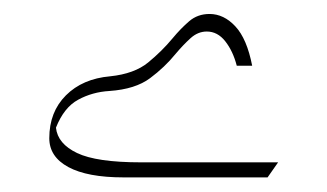

<svg xmlns="http://www.w3.org/2000/svg" viewBox="-20 -959 457 268"><path d="M133.8 -852.5Q167.5 -856 186.8 -871.8Q206.1 -887.7 220.7 -905.3Q232.4 -919.4 244.1 -929.4Q255.9 -939.5 272.5 -939.5Q292.5 -939.5 308.6 -922.1Q324.7 -904.8 332 -867.2H310.5Q305.2 -887.7 294.4 -901.4Q283.7 -915 268.6 -915Q256.3 -915 246.1 -905.8Q235.8 -896.5 225.1 -883.8Q210 -865.2 189.5 -849.9Q168.9 -834.5 132.8 -832Q108.9 -830.6 89.1 -819.8Q69.3 -809.1 58.1 -780.8Q60.5 -758.3 87.6 -745.4Q114.7 -732.4 176.8 -732.4H368.2L353.5 -711.4H152.3Q102.1 -711.4 75.4 -725.8Q48.8 -740.2 48.8 -766.1Q48.8 -802.7 72 -825.9Q95.2 -849.1 133.8 -852.5Z"/></svg>

Font: Pinar-DS2-FD Light
Style: Regular
Weight: 300
Designer: Amin Abedi
Version: Version 2.000